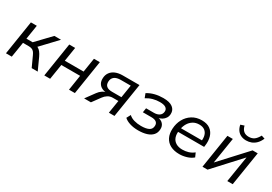

<svg xmlns="http://www.w3.org/2000/svg" viewBox="24 -1549 3397 2398"><g transform="rotate(30 1722.5 -349.5)"><path d="M49 0 126 -490H211L179 -286H269L464 -490H560L335 -252L310 -275Q337 -273 357.5 -261.5Q378 -250 395.5 -227.5Q413 -205 430 -169L507 0H420L352 -148Q340 -175 326.5 -190.5Q313 -206 294 -212.5Q275 -219 248 -219H168L133 0Z M602 0 679 -490H764L732 -287H1003L1035 -490H1120L1043 0H958L992 -219H721L686 0Z M1176 0 1272 -131Q1295 -163 1325.5 -183Q1356 -203 1383 -203H1396V-199Q1351 -200 1317.5 -216Q1284 -232 1266.5 -263Q1249 -294 1252 -339Q1254 -384 1278.5 -418.5Q1303 -453 1347 -471.5Q1391 -490 1452 -490H1692L1614 0H1533L1563 -186H1483Q1443 -186 1411.5 -166Q1380 -146 1359 -116L1274 0ZM1437 -246H1572L1601 -429H1459Q1398 -429 1366.5 -404.5Q1335 -380 1333 -334Q1331 -290 1357 -268Q1383 -246 1437 -246Z M1958 9Q1892 9 1838 -8Q1784 -25 1754 -54L1785 -112Q1816 -83 1862.5 -70Q1909 -57 1962 -57Q2034 -57 2073 -77Q2112 -97 2114 -145Q2116 -180 2092.5 -198.5Q2069 -217 2022 -217H1898L1908 -280H2023Q2069 -280 2099 -301.5Q2129 -323 2131 -363Q2133 -396 2106 -415Q2079 -434 2020 -434Q1970 -434 1922.5 -421Q1875 -408 1830 -380L1807 -440Q1854 -470 1911.5 -484.5Q1969 -499 2033 -499Q2124 -499 2169 -464.5Q2214 -430 2211 -372Q2210 -339 2193.5 -313Q2177 -287 2149.5 -270.5Q2122 -254 2086 -249L2089 -256Q2141 -250 2169 -219Q2197 -188 2194 -141Q2192 -91 2162.5 -57.5Q2133 -24 2081 -7.5Q2029 9 1958 9Z M2552 9Q2476 9 2422.5 -19Q2369 -47 2343 -99.5Q2317 -152 2321 -224Q2325 -301 2358.5 -363Q2392 -425 2451 -462Q2510 -499 2589 -499Q2665 -499 2710.5 -465Q2756 -431 2773 -373.5Q2790 -316 2780 -247L2777 -225H2384L2393 -282H2731L2711 -266Q2718 -316 2707 -354Q2696 -392 2666.5 -414.5Q2637 -437 2587 -437Q2535 -437 2497.5 -413Q2460 -389 2438 -351.5Q2416 -314 2408 -269L2404 -247Q2395 -189 2410 -147Q2425 -105 2463 -82Q2501 -59 2556 -59Q2601 -59 2642.5 -71.5Q2684 -84 2720 -113L2746 -55Q2709 -23 2656 -7Q2603 9 2552 9Z M2883 0 2960 -490H3038L2975 -94H2958L3323 -490H3397L3319 0H3241L3305 -398H3322L2956 0ZM3189 -556Q3149 -556 3115.5 -571Q3082 -586 3060 -616Q3038 -646 3029 -691L3081 -708Q3093 -659 3121 -635.5Q3149 -612 3194 -612Q3239 -612 3270.5 -633.5Q3302 -655 3330 -707L3379 -691Q3358 -642 3328.5 -612.5Q3299 -583 3263.5 -569.5Q3228 -556 3189 -556Z"/></g></svg>

Font: Nunito Sans 10pt
Style: Italic
Weight: 400
Italic angle: -9°
Designer: Vernon Adams
Foundry: Vernon Adams
Version: Version 3.101;gftools[0.9.27]